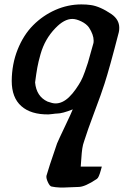

<svg xmlns="http://www.w3.org/2000/svg" viewBox="-20 -520 620 871"><path d="M441.9 235.8H346.2Q347.2 227.1 348.9 199.5Q350.6 171.9 353.3 153.8Q356 135.7 361.8 120.1Q376 74.2 408.4 -12Q440.9 -98.1 454.1 -140.1Q477.1 -210.9 519 -374Q521 -381.8 521 -394Q521 -430.7 486.8 -455.1Q434.1 -491.2 392.1 -497.1Q372.6 -500 349.1 -500Q288.1 -500 231.2 -474.9Q174.3 -449.7 130.4 -405.5Q86.4 -361.3 60.1 -295.4Q33.7 -229.5 33.2 -152.8Q33.2 -77.1 76.7 -38.6Q120.1 0 200.2 -1Q206.1 -1 219 -2.9Q231.9 -4.9 238.8 -4.9Q262.7 -4.9 310.1 -23.9Q303.7 -7.3 274.9 53Q246.1 113.3 238.8 130.9Q198.7 247.6 190.9 276.9Q188.5 287.1 197 305.9Q205.6 324.7 213.9 326.2Q231.9 330.1 251.7 330.6Q271.5 331.1 297.6 329.6Q323.7 328.1 335.9 328.1Q365.2 328.1 418.9 292Q423.8 289.1 428.2 279.3Q432.6 269.5 437 253.7Q441.4 237.8 441.9 235.8ZM139.2 -146Q144.5 -187 149.2 -212.9Q153.8 -238.8 163.8 -273.9Q173.8 -309.1 190.4 -338.1Q207 -367.2 231 -392.1Q271 -434.1 308.1 -434.1Q325.7 -434.1 348.9 -422.9Q372.1 -411.6 383.8 -395Q404.8 -362.3 404.8 -335.9Q404.8 -327.1 403.8 -324.2Q400.9 -314.5 391.8 -281.7Q382.8 -249 378.9 -235.8Q375 -222.7 365.2 -195.3Q355.5 -168 346.7 -151.9Q337.9 -135.7 323.7 -115.5Q309.6 -95.2 293 -79.1Q263.2 -50.8 231.9 -50.8Q218.3 -50.8 195.8 -59.1Q145 -82.5 139.2 -146Z"/></svg>

Font: Sonetni venez Italic
Style: Regular
Weight: 400
Italic angle: -14°
Designer: Alja Herlah
Foundry: Type Salon
Version: Version 1.000;hotconv 1.0.109;makeotfexe 2.5.65596